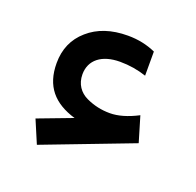

<svg xmlns="http://www.w3.org/2000/svg" viewBox="-78 -458 549 537"><g transform="rotate(20 197.0 -189.0)"><path d="M217.3 -376.5C168.5 -376.5 129.4 -363.3 100.1 -337.4C70.3 -311.5 55.7 -277.8 55.7 -236.3C55.7 -167.5 90.3 -128.4 155.3 -108.9L53.2 -70.3L82 -2.4L348.1 -104L325.7 -179.2C294.9 -163.1 267.1 -155.3 243.2 -155.3C218.3 -155.3 195.3 -160.2 172.4 -170.9C149.4 -181.6 134.3 -202.6 134.3 -231.4C134.3 -274.4 167.5 -300.3 221.7 -300.3C249.5 -300.3 275.4 -295.9 300.3 -287.6V-359.4C275.4 -370.6 248 -376.5 217.3 -376.5Z"/></g></svg>

Font: Shabnam
Style: Regular
Weight: 400
Foundry: DejaVu fonts team - Redesigned by Saber Rastikerdar - Based on Vazir font
Version: Version 5.0.1